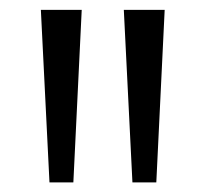

<svg xmlns="http://www.w3.org/2000/svg" viewBox="-20 -828 418 390"><path d="M80.5 -457.5 63 -808H146L129 -457.5ZM249 -457.5 231.5 -808H314.5L297.5 -457.5Z"/></svg>

Font: Encode Sans SC
Style: Regular
Weight: 400
Version: Version 3.002